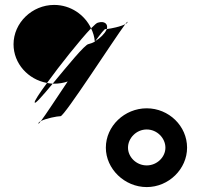

<svg xmlns="http://www.w3.org/2000/svg" viewBox="-20 -752 817 780"><path d="M35 -572C35 -494 94 -429 171 -415C224 -488 306 -591 350 -637C324 -692 267 -732 200 -732C110 -732 35 -659 35 -572ZM121 -336C121 -326 154 -364 194 -412C186 -412 178 -414 171 -415C140 -373 119 -341 121 -336ZM136 -250C136 -248 140 -252 146 -260C140 -257 136 -254 136 -250ZM146 -260C166 -271 213 -280 226 -280C242 -280 444 -594 489 -654C471 -644 432 -636 414 -634C414 -633 413 -631 412 -630C405 -615 387 -597 367 -585C366 -584 366 -582 365 -581V-583C357 -578 348 -575 340 -573C326 -573 252 -482 194 -412H200C219 -412 238 -415 255 -421C208 -351 165 -285 146 -260ZM350 -637C358 -620 364 -602 365 -583C366 -583 366 -585 367 -585C389 -615 404 -634 408 -634H414C420 -655 404 -668 378 -660C374 -660 364 -651 350 -637ZM410 -152C410 -66 486 8 576 8C666 8 740 -66 740 -152C740 -240 666 -312 576 -312C486 -312 410 -240 410 -152ZM489 -654C495 -657 498 -660 498 -663C498 -665 495 -662 489 -654ZM500 -152C500 -191 534 -226 576 -226C618 -226 652 -191 652 -152C652 -114 618 -80 576 -80C534 -80 500 -114 500 -152Z"/></svg>

Font: Ampere
Style: Regular
Weight: 400
Version: Version 1